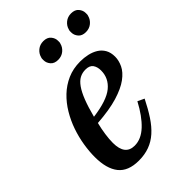

<svg xmlns="http://www.w3.org/2000/svg" viewBox="-217 -826 935 935"><g transform="rotate(-45 250.5 -358.5)"><path d="M176 12Q103 12 69.5 -30Q36 -72 36 -153Q36 -191 43 -234Q50 -277 64.5 -319Q79 -361 102 -399.5Q125 -438 156 -467.5Q187 -497 226.5 -514.5Q266 -532 315 -532Q341 -532 365.5 -526.5Q390 -521 409.5 -509Q429 -497 440.5 -477Q452 -457 452 -428Q452 -402 439 -374.5Q426 -347 393.5 -323Q361 -299 305 -282Q249 -265 164 -259Q156 -227 151.5 -195.5Q147 -164 147 -139Q147 -54 213 -54Q258 -54 298.5 -92Q339 -130 375 -198L409 -182Q385 -134 361 -97.5Q337 -61 309.5 -36.5Q282 -12 249 0Q216 12 176 12ZM172 -294Q272 -307 314 -341.5Q356 -376 356 -429Q356 -454 344.5 -470Q333 -486 305 -486Q283 -486 265 -476.5Q247 -467 231 -444.5Q215 -422 200.5 -385Q186 -348 172 -294ZM245 -613Q219 -613 206 -628.5Q193 -644 193 -662Q193 -667 193 -671.5Q193 -676 195 -681Q200 -701 217 -715Q234 -729 258 -729Q284 -729 297 -713.5Q310 -698 310 -680Q310 -675 310 -670.5Q310 -666 308 -661Q303 -641 286 -627Q269 -613 245 -613ZM436 -613Q410 -613 397 -628.5Q384 -644 384 -662Q384 -667 384 -671.5Q384 -676 386 -681Q391 -701 408 -715Q425 -729 449 -729Q475 -729 488 -713.5Q501 -698 501 -680Q501 -675 501 -670.5Q501 -666 499 -661Q494 -641 477 -627Q460 -613 436 -613Z"/></g></svg>

Font: IBM Plex Serif Medium
Style: Italic
Weight: 500
Italic angle: -14°
Designer: Mike Abbink, Paul van der Laan, Pieter van Rosmalen
Foundry: Bold Monday
Version: Version 2.5